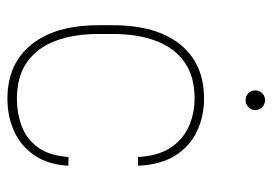

<svg xmlns="http://www.w3.org/2000/svg" viewBox="-132 -616 758 535"><g transform="rotate(90 247.5 -349.0)"><path d="M259.8 -708Q271 -708 279.1 -700Q287.1 -691.9 287.1 -680.7Q287.1 -669.4 279.1 -661.6Q271 -653.8 259.8 -653.8Q248 -653.8 240.2 -661.6Q232.4 -669.4 232.4 -680.7Q232.4 -691.9 240.2 -700Q248 -708 259.8 -708ZM418 -160.2H442.4Q439 -103 413.3 -65.4Q387.7 -27.8 346.4 -9Q305.2 9.8 255.9 9.8Q158.7 9.8 104.7 -56.9Q50.8 -123.5 50.8 -244.1V-284.2Q50.8 -405.3 104.5 -471.7Q158.2 -538.1 254.9 -538.1Q303.7 -538.1 345.5 -518.8Q387.2 -499.5 413.3 -458.7Q439.5 -418 442.4 -354H418Q415 -410.2 392.1 -444.8Q369.1 -479.5 332.8 -495.6Q296.4 -511.7 254.9 -511.7Q193.4 -511.7 153.6 -483.6Q113.8 -455.6 94.5 -404.3Q75.2 -353 75.2 -284.2V-244.1Q75.2 -174.8 94.5 -123.8Q113.8 -72.8 153.8 -44.7Q193.8 -16.6 255.9 -16.6Q295.4 -16.6 331.3 -29.8Q367.2 -43 390.6 -74.5Q414.1 -106 418 -160.2Z"/></g></svg>

Font: Robert Sans Thin
Style: Regular
Weight: 100
Designer: Christian Robertson (extended by Adam Twardoch)
Foundry: Google
Version: Version 12.135;April 2, 2019;FontCreator 11.5.0.2425 64-bit;